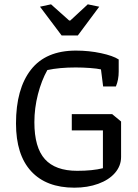

<svg xmlns="http://www.w3.org/2000/svg" viewBox="-20 -860 638 888"><path d="M165 -829 216 -840 300 -765H305L386 -840L439 -829L340 -696H265ZM54 -289Q54 -449 123 -537.5Q192 -626 331 -626Q392 -626 447.5 -614Q503 -602 529 -585V-529Q529 -491 516 -460H457L447 -539Q430 -543 396.5 -545.5Q363 -548 330 -548Q255 -548 199 -536Q172 -488 155.5 -424Q139 -360 139 -295Q139 -178 187.5 -124Q236 -70 337 -70Q408 -70 456 -82V-257H312V-332H499L540 -298V-134Q540 -93 512 -60.5Q484 -28 434.5 -10Q385 8 324 8Q194 8 124 -68Q54 -144 54 -289Z"/></svg>

Font: Athiti Medium
Style: Regular
Weight: 500
Designer: CadsonDemak Team
Foundry: CadsonDemak
Version: Version 1.033